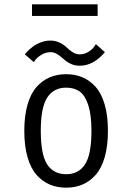

<svg xmlns="http://www.w3.org/2000/svg" viewBox="-20 -854 610 885"><path d="M127.5 -834H430V-780.5H127.5ZM348 -551Q328 -551 311.5 -557.5Q295 -564 283.8 -573Q272.5 -582 262 -591.2Q251.5 -600.5 239 -607Q226.5 -613.5 213 -613.5Q191 -613.5 171.8 -602Q152.5 -590.5 144 -579L136 -567.5L94.5 -603.5Q96.5 -607 105.2 -616Q114 -625 128.8 -637Q143.5 -649 166.2 -658Q189 -667 212 -667Q236 -667 256 -657Q276 -647 287.5 -635.2Q299 -623.5 314.8 -613.5Q330.5 -603.5 347 -603.5Q369 -603.5 387.8 -615.2Q406.5 -627 414 -639L422 -650.5L463.5 -613.5Q410.5 -551 348 -551ZM285 11Q243 11 209 -3.5Q175 -18 148.2 -48.2Q121.5 -78.5 106.8 -130Q92 -181.5 92 -251Q92 -320 106.8 -371.2Q121.5 -422.5 148.2 -452.8Q175 -483 209 -497.5Q243 -512 285 -512Q326.5 -512 360.5 -497.5Q394.5 -483 421.2 -453Q448 -423 462.8 -371.5Q477.5 -320 477.5 -251Q477.5 -181.5 462.8 -130Q448 -78.5 421.2 -48.2Q394.5 -18 360.5 -3.5Q326.5 11 285 11ZM285 -51Q342.5 -51 372 -96.5Q401.5 -142 401.5 -251Q401.5 -324.5 387 -369.2Q372.5 -414 347.5 -432Q322.5 -450 285 -450Q227.5 -450 197.8 -404.5Q168 -359 168 -251Q168 -141.5 197.5 -96.2Q227 -51 285 -51Z"/></svg>

Font: League Mono Narrow Light
Style: Regular
Weight: 300
Width: 3
Designer: Tyler Finck
Foundry: The League of Moveable Type / Tyler Finck
Version: Version 2.210